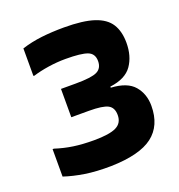

<svg xmlns="http://www.w3.org/2000/svg" viewBox="-117 -728 765 822"><g transform="rotate(-20 265.5 -316.5)"><path d="M70 -605Q114 -619 161.5 -624.5Q209 -630 264 -630Q350 -630 400 -613.5Q450 -597 471.5 -563Q493 -529 493 -477Q493 -416 464 -374.5Q435 -333 364 -324V-319Q438 -315 469.5 -278Q501 -241 501 -187Q501 -97 441.5 -51.5Q382 -6 251 -3Q184 -2 133 -10Q82 -18 40 -32V-157H46Q86 -144 127 -138Q168 -132 220 -132Q290 -132 321 -147Q352 -162 352 -199Q352 -233 328.5 -245.5Q305 -258 242 -258H162V-387H229Q301 -387 326.5 -399.5Q352 -412 352 -445Q352 -479 323.5 -490Q295 -501 224 -501Q185 -501 145.5 -495Q106 -489 74 -479L70 -480Z"/></g></svg>

Font: Bakbak One
Style: Regular
Weight: 400
Designer: Saumya Kishore and Sanchit Sawaria
Foundry: A Good Feeling
Version: Version 1.003; ttfautohint (v1.8.3)